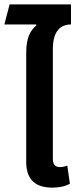

<svg xmlns="http://www.w3.org/2000/svg" viewBox="-20 -849 353 879"><path d="M220 10C249 10 277 5 300 -8L288 -91C278 -87 265 -84 256 -84C232 -84 222 -96 222 -123V-625C222 -710 260 -737 305 -737V-829H24L0 -737H146L147 -733C123 -713 100 -683 100 -608V-108C100 -23 146 10 220 10Z"/></svg>

Font: Noto Sans Thai SemCond SemBd
Style: Regular
Weight: 600
Width: 4
Designer: Monotype Design Team
Foundry: Monotype Imaging Inc.
Version: Version 2.002